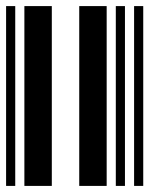

<svg xmlns="http://www.w3.org/2000/svg" viewBox="-20 -610 520 630"><path d="M0 0V-590H30V0ZM60 0V-590H150V0ZM240 0V-590H330V0ZM360 0V-590H390V0ZM420 0V-590H450V0Z"/></svg>

Font: Libre Barcode 39 Extended
Style: Regular
Weight: 400
Version: Version 1.005; ttfautohint (v1.8.3)